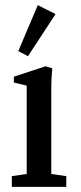

<svg xmlns="http://www.w3.org/2000/svg" viewBox="-20 -724 315 744"><path d="M88.4 -506.3 50.8 -525.9 126.5 -704.1 195.3 -669.4ZM25.9 0V-41.5L83.5 -49.8V-392.1L33.7 -404.3V-426.8L156.7 -467.3L182.6 -459Q178.7 -421.4 178.7 -380.9V-49.8L236.8 -41.5V0Z"/></svg>

Font: Elstob 6pt Medium
Style: Regular
Weight: 500
Designer: Peter S. Baker
Version: Version 1.015